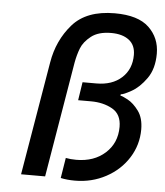

<svg xmlns="http://www.w3.org/2000/svg" viewBox="-52 -763 704 819"><g transform="rotate(5 300.0 -354.0)"><path d="M254 -493 171 2H68L150 -484Q166 -580 226 -648.5Q286 -717 407 -717Q507 -717 553.5 -672.5Q600 -628 600 -561Q600 -496 570.5 -454.5Q541 -413 507 -394Q473 -375 462 -375L461 -369Q468 -369 493 -355.5Q518 -342 540 -312Q562 -282 562 -233Q562 -167 527 -111.5Q492 -56 431.5 -23.5Q371 9 299 9Q265 9 238 3L252 -84Q272 -80 297 -80Q373 -80 421 -123.5Q469 -167 469 -236Q469 -290 430 -312Q391 -334 338 -334H283L295 -412H354Q422 -412 462.5 -449Q503 -486 503 -547Q503 -589 475 -610.5Q447 -632 399 -632Q344 -632 313 -607.5Q282 -583 271 -554.5Q260 -526 254 -493Z"/></g></svg>

Font: Be Vietnam Medium
Style: Italic
Weight: 500
Italic angle: -9.444°
Designer: Gabriel Lam
Foundry: TypeRant
Version: Version 3.000